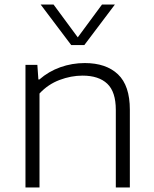

<svg xmlns="http://www.w3.org/2000/svg" viewBox="-20 -828 678 848"><path d="M92.5 -541.5H145L149.5 -477H154Q194.5 -512.5 246.2 -531Q298 -549.5 354.5 -549.5Q448.5 -549.5 501 -499.8Q553.5 -450 553.5 -343.5V0H491.5V-342.5Q491.5 -422.5 453.8 -458.2Q416 -494 344.5 -494Q294 -494 243 -474.8Q192 -455.5 154.5 -415V0H92.5ZM430.5 -808H487.5L352.5 -629H294.5L159.5 -808H216.5L323.5 -663Z"/></svg>

Font: Encode Sans Expanded Light
Style: Regular
Weight: 300
Width: 7
Designer: Multiple Designers
Foundry: Impallari Type
Version: Version 2.000